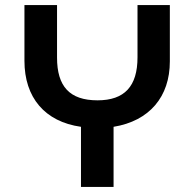

<svg xmlns="http://www.w3.org/2000/svg" viewBox="-20 -734 763 754"><path d="M298 0H426V-236C567 -259 647 -354 647 -493V-714H520V-509C520 -395 469 -340 363 -340C253 -340 204 -395 204 -508V-714H76V-495C76 -351 156 -256 298 -236Z"/></svg>

Font: Noto Sans Georgian Semi
Style: Regular
Weight: 600
Designer: Monotype Design Team
Foundry: Monotype Imaging Inc.
Version: Version 1.901